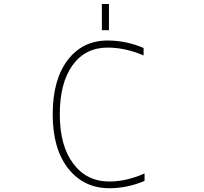

<svg xmlns="http://www.w3.org/2000/svg" viewBox="-20 -949 1040 980"><path d="M500 -794.9V-928.7H536.1V-794.9ZM717.8 -63.5V-25.4Q628.9 11.7 538.1 11.7Q408.2 11.7 328.6 -88.4Q249 -188.5 249 -365.2Q249 -542 325.2 -642.1Q401.4 -742.2 529.3 -742.2Q624 -742.2 712.9 -704.1V-666Q619.1 -706.1 529.3 -706.1Q415 -706.1 350.1 -615.7Q285.2 -525.4 285.2 -365.2Q285.2 -206.1 353.5 -114.3Q421.9 -22.5 538.1 -22.5Q624 -22.5 717.8 -63.5Z"/></svg>

Font: Gen Shin Gothic Monospace ExtraLight
Style: Regular
Weight: 200
Designer: [Source Han Sans]
Ryoko NISHIZUKA  (kana & ideographs); Paul D. Hunt (Latin, Greek & Cyrillic); Wenlong ZHANG  (bopomofo
Version: Version 1.002.20150607